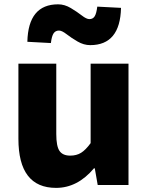

<svg xmlns="http://www.w3.org/2000/svg" viewBox="-20 -868 693 901"><path d="M243.2 13.7Q66.4 13.7 66.4 -216.8V-569.3H244.1V-239.3Q244.1 -181.6 259.3 -159.7Q274.4 -137.7 309.6 -137.7Q338.9 -137.7 360.4 -150.9Q381.8 -164.1 405.3 -196.3V-569.3H583V0H438.5L424.8 -78.1H420.9Q343.8 13.7 243.2 13.7ZM403.3 -656.2Q373 -656.2 343.8 -673.3Q314.5 -690.4 292.5 -707.5Q270.5 -724.6 256.8 -724.6Q240.2 -724.6 231.4 -711.4Q222.7 -698.2 218.8 -666L108.4 -671.9Q112.3 -847.7 252.9 -847.7Q283.2 -847.7 312.5 -830.1Q341.8 -812.5 363.8 -795.4Q385.7 -778.3 399.4 -778.3Q416 -778.3 424.3 -791.5Q432.6 -804.7 436.5 -836.9L547.9 -831.1Q543.9 -656.2 403.3 -656.2Z"/></svg>

Font: Gen Shin Gothic Heavy
Style: Bold
Weight: 900
Designer: [Source Han Sans]
Ryoko NISHIZUKA  (kana & ideographs); Paul D. Hunt (Latin, Greek & Cyrillic); Wenlong ZHANG  (bopomofo
Version: Version 1.002.20150607